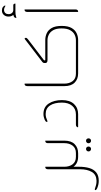

<svg xmlns="http://www.w3.org/2000/svg" viewBox="371 -1285 1045 1993"><g transform="rotate(-90 893.5 -288.5)"><path d="M262 -23H293V0H264Q195 0 159 -48V11Q159 70 145.5 116Q132 162 100 188Q68 214 13 214Q-9 214 -28 209.5Q-47 205 -66 197Q-71 193 -76.5 190Q-82 187 -83 183Q-85 173 -75 173Q-73 173 -71 173.5Q-69 174 -67 175Q-45 182 -28.5 186.5Q-12 191 14 191Q78 189 105.5 141.5Q133 94 133 21V-307Q133 -313 133.5 -319.5Q134 -326 138 -332Q143 -341 154 -341H157Q159 -341 159 -338V-143Q159 -91 185 -57Q211 -23 262 -23Z M299 0H281V-23H301Q352 -23 378 -57Q404 -91 404 -143V-307Q404 -313 404.5 -319.5Q405 -326 408 -332Q415 -341 425 -341H428Q430 -341 430 -338V-143Q430 -72 393.5 -36Q357 0 299 0ZM344 82Q355 82 362 89.5Q369 97 369 108Q369 119 362 126.5Q355 134 344 134Q333 134 325.5 126.5Q318 119 318 108Q318 97 325.5 89.5Q333 82 344 82ZM429 82Q440 82 447 89.5Q454 97 454 108Q454 119 447 126.5Q440 134 429 134Q418 134 410.5 126.5Q403 119 403 108Q403 97 410.5 89.5Q418 82 429 82Z M706 0H571Q569 0 569 -2V-3Q569 -9 575.5 -16Q582 -23 597 -23H702Q759 -23 792 -62Q825 -101 825 -168Q825 -247 795 -292Q765 -337 706 -337Q686 -337 669.5 -332Q653 -327 640 -321Q634 -318 631 -318Q627 -318 625.5 -321Q624 -324 625 -328Q627 -338 647 -347Q659 -352 674 -356Q689 -360 707 -360Q779 -360 815 -305.5Q851 -251 851 -168Q851 -86 810.5 -43Q770 0 706 0Z M1156 0H1127Q1069 0 1032.5 -36Q996 -72 996 -143V-521Q996 -527 996.5 -533.5Q997 -540 1000 -546Q1007 -556 1017 -556H1020Q1022 -556 1022 -553V-143Q1022 -91 1048 -57Q1074 -23 1125 -23H1156Z M1475 0H1144V-23H1472Q1503 -23 1531 -37Q1559 -51 1577 -83.5Q1595 -116 1595 -171Q1595 -226 1577 -258Q1559 -290 1531 -304Q1503 -318 1472 -318H1265Q1249 -318 1242.5 -324.5Q1236 -331 1236 -339V-351Q1236 -356 1238 -361Q1240 -366 1246 -371L1485 -554Q1488 -557 1491 -555Q1500 -548 1497 -538Q1496 -532 1480 -519L1267 -356Q1263 -352 1263 -349V-348Q1263 -341 1268 -341H1475Q1511 -341 1544.5 -326Q1578 -311 1599.5 -274Q1621 -237 1621 -171Q1621 -105 1599.5 -68Q1578 -31 1544.5 -15.5Q1511 0 1475 0Z M1787 -673H1835Q1846 -673 1849.5 -666Q1853 -659 1853 -654V-653Q1853 -651 1851 -651H1771Q1753 -651 1742 -649.5Q1731 -648 1714 -643Q1706 -641 1706 -641Q1704 -641 1704 -644Q1704 -648 1705 -651Q1707 -661 1716.5 -666Q1726 -671 1735 -672Q1731 -678 1724.5 -690Q1718 -702 1718 -723Q1718 -752 1735.5 -771.5Q1753 -791 1781 -791Q1804 -791 1818 -780Q1832 -769 1832 -758Q1832 -753 1827 -755Q1824 -757 1821 -759Q1818 -761 1813 -763Q1801 -769 1788 -769Q1766 -769 1754.5 -755.5Q1743 -742 1743 -722Q1743 -701 1755 -687Q1767 -673 1787 -673ZM1787 -556H1790Q1792 -556 1792 -553V-34Q1792 -28 1791.5 -21.5Q1791 -15 1787 -9Q1782 0 1771 0H1768Q1766 0 1766 -3V-521Q1766 -527 1766.5 -533.5Q1767 -540 1770 -546Q1775 -556 1787 -556Z"/></g></svg>

Font: Zain ExtraLight
Style: Regular
Weight: 200
Designer: Zain,Boutros
Foundry: Mobile Telecommunications Company (Zain), 2024
Version: Version 1.51; ttfautohint (v1.8.4)